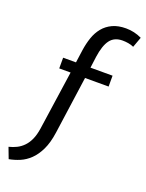

<svg xmlns="http://www.w3.org/2000/svg" viewBox="-197 -832 835 1095"><g transform="rotate(20 221.0 -285.0)"><path d="M200 -55Q191 9 170.5 51.5Q150 94 122.5 120.5Q95 147 63 160.5Q31 174 -2 180L-27 114Q-2 108 20 97Q42 86 60 67.5Q78 49 90.5 21.5Q103 -6 109 -46L161 -405H92V-470H170L181 -549Q187 -590 199.5 -626.5Q212 -663 234.5 -690.5Q257 -718 291 -734Q325 -750 373 -750Q423 -750 469 -728L446 -665Q431 -672 413 -675Q395 -678 378 -678Q328 -678 302.5 -644Q277 -610 267 -539L258 -470H392V-404H249Z"/></g></svg>

Font: Mukta Malar
Style: Regular
Weight: 400
Designer: Aadarsh Rajan, Girish Dalvi, Yashodeep Gholap
Foundry: Ek Type
Version: Version 2.538;PS 1.000;hotconv 16.6.51;makeotf.lib2.5.65220;